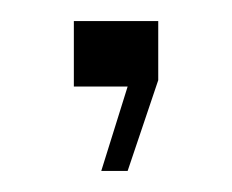

<svg xmlns="http://www.w3.org/2000/svg" viewBox="-20 -82 220 182"><path d="M76 80 101 0H50V-62H130V-6L101 80Z"/></svg>

Font: Big Shoulders Thin
Style: Regular
Weight: 100
Designer: Patric King
Foundry: XO Type Co
Version: Version 2.002